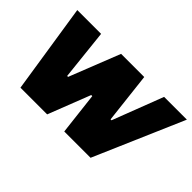

<svg xmlns="http://www.w3.org/2000/svg" viewBox="-82 -772 1032 1032"><g transform="rotate(45 434.5 -255.5)"><path d="M115 0 36 -511H217L248 -222H255L369 -511H545L578 -222H585L696 -511H869L648 0H448L420 -241H412L318 0Z"/></g></svg>

Font: Chivo Medium ExtraBold
Style: Italic
Weight: 800
Italic angle: -8.05°
Version: Version 2.002